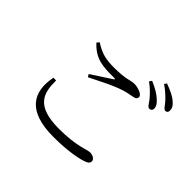

<svg xmlns="http://www.w3.org/2000/svg" viewBox="-176 -1077 1352 1352"><g transform="rotate(45 500.0 -401.0)"><path d="M783 -651C802 -625 813 -603 828 -603C843 -603 853 -611 853 -628C853 -648 843 -666 818 -688C794 -711 755 -735 704 -756L691 -738C734 -707 762 -676 783 -651ZM871 -720C893 -695 903 -672 919 -672C934 -672 941 -680 941 -697C941 -718 932 -737 905 -759C881 -780 842 -799 791 -817L779 -800C824 -769 848 -744 871 -720ZM236 -669C310 -588 382 -580 499 -582C513 -582 514 -579 503 -571C466 -547 404 -506 354 -474L366 -454C435 -489 527 -535 577 -553C627 -572 657 -575 685 -581C710 -585 720 -593 720 -611C720 -634 668 -653 631 -653C592 -653 569 -632 450 -632C371 -632 322 -641 251 -687ZM224 -280C223 -153 249 -53 480 -53C653 -53 724 -91 751 -91C776 -91 805 -78 805 -56C805 -38 795 -28 765 -18C719 -3 630 15 491 15C237 15 162 -104 197 -280Z"/></g></svg>

Font: Harano Aji Mincho
Style: Regular
Weight: 400
Foundry: Masamichi Hosoda
Version: HaranoAjiMincho-Regular version 20230610;ttx 4.39.4